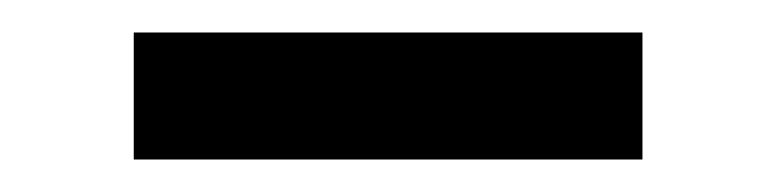

<svg xmlns="http://www.w3.org/2000/svg" viewBox="-20 -361 473 117"><path d="M371.5 -263.8H61.5V-341.2H371.5Z"/></svg>

Font: Pretendard Variable
Style: Regular
Weight: 400
Designer: Base glyphs from Inter by Rasmus Andersson; Hangul glyphs from Noto Sans CJK(Source Han Sans) by Jang Soo-young and Kang
Foundry: Kil Hyung-jin
Version: Version 1.100;FEAKit 1.0